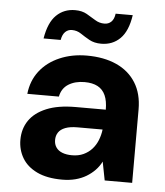

<svg xmlns="http://www.w3.org/2000/svg" viewBox="-51 -737 684 794"><g transform="rotate(5 291.0 -339.5)"><path d="M236 12Q173 12 131.5 -8Q90 -28 70 -62Q50 -96 50 -137Q50 -183 73.5 -217.5Q97 -252 145 -272Q193 -292 266 -292H391Q391 -328 380.5 -351.5Q370 -375 348.5 -386.5Q327 -398 294 -398Q255 -398 227.5 -381Q200 -364 193 -329H62Q68 -384 99 -424Q130 -464 181 -486Q232 -508 294 -508Q365 -508 417 -484.5Q469 -461 497.5 -415.5Q526 -370 526 -305V0H412L397 -77Q387 -57 371.5 -41Q356 -25 336 -13Q316 -1 291 5.5Q266 12 236 12ZM268 -92Q295 -92 315.5 -101.5Q336 -111 350.5 -127Q365 -143 373.5 -164Q382 -185 385 -209H281Q250 -209 230.5 -201.5Q211 -194 202 -180.5Q193 -167 193 -149Q193 -131 202 -118Q211 -105 228 -98.5Q245 -92 268 -92ZM348 -562Q319 -562 298.5 -573.5Q278 -585 261 -596.5Q244 -608 223 -608Q207 -608 195.5 -597Q184 -586 180 -563H109Q120 -630 151.5 -660.5Q183 -691 229 -691Q258 -691 278 -679.5Q298 -668 315.5 -657Q333 -646 354 -646Q371 -646 382.5 -657Q394 -668 397 -691H468Q458 -624 426.5 -593Q395 -562 348 -562Z"/></g></svg>

Font: DM Sans 24pt
Style: Bold
Weight: 700
Designer: Colophon Foundry, Jonny Pinhorn
Foundry: Colophon Foundry
Version: Version 4.004;gftools[0.9.30]